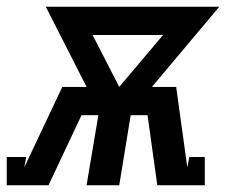

<svg xmlns="http://www.w3.org/2000/svg" viewBox="-62 -550 682 570"><path d="M-42 0V-84H16L10 -53L123 -292H195L74 -530H589L389 -292H461L488 -97L494 -53L500 -84H546V0H405L376 -208H326L292 0H195L230 -208H180L82 0ZM292 -292 422 -446H213Z"/></svg>

Font: Iosevka Slab Medium Extended
Style: Italic
Weight: 500
Width: 7
Italic angle: -9°
Monospace: yes
Designer: Belleve Invis
Foundry: Belleve Invis
Version: Version 11.1.0; ttfautohint (v1.8.3)